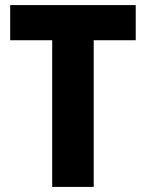

<svg xmlns="http://www.w3.org/2000/svg" viewBox="-20 -734 573 754"><path d="M348 0H185V-576H20V-714H513V-576H348Z"/></svg>

Font: Noto Sans Armenian SemiCondensed ExtraBold
Style: Regular
Weight: 800
Width: 4
Designer: Monotype Design Team
Foundry: Monotype Imaging Inc.
Version: Version 2.008; ttfautohint (v1.8.4.7-5d5b)